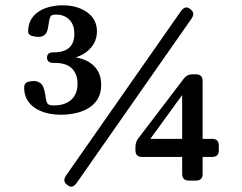

<svg xmlns="http://www.w3.org/2000/svg" viewBox="-20 -681 911 723"><path d="M779 -158Q804 -158 804 -133V-115Q804 -90 779 -90H743V-26Q743 -1 718 -1H691Q666 -1 666 -26V-90H515Q490 -90 490 -115V-128Q490 -145 500 -159L673 -386Q685 -401 703 -401H718Q743 -401 743 -376V-158ZM546 -158H666V-323ZM180 -625Q168 -624 165 -602L162 -584Q159 -559 149 -550.5Q139 -542 125 -542Q113 -542 99.5 -546Q86 -550 86 -562Q86 -588 96.5 -606.5Q107 -625 125 -637Q143 -649 166.5 -655Q190 -661 215 -661Q272 -661 308.5 -634.5Q345 -608 345 -563Q345 -528 323 -502Q301 -476 265 -465Q311 -457 336 -430.5Q361 -404 361 -362Q361 -330 348 -308.5Q335 -287 313.5 -274Q292 -261 265 -255Q238 -249 211 -249Q148 -249 109.5 -276Q71 -303 71 -351Q71 -368 83.5 -372Q96 -376 107 -376Q122 -376 133.5 -367Q145 -358 150 -327L153 -308Q156 -287 170 -285Q174 -284 183 -284Q225 -284 248.5 -305.5Q272 -327 272 -366Q272 -402 251 -423Q230 -444 188 -444H182Q157 -444 157 -464Q157 -484 182 -484H183Q260 -484 260 -554Q260 -588 241 -607Q222 -626 191 -626Q184 -626 180 -625ZM268 9Q258 22 248 22Q242 22 234 16Q214 2 228 -19L662 -640Q672 -653 682 -653Q689 -653 696 -647Q716 -633 702 -612Z"/></svg>

Font: Song Myung
Style: Regular
Weight: 400
Designer: JIKJI
Foundry: JIKJI
Version: Version 1.00